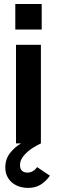

<svg xmlns="http://www.w3.org/2000/svg" viewBox="-20 -717 285 960"><path d="M60 -493H184.5V0Q165.5 8.5 141.5 24Q117.5 39.5 98.8 61.5Q80 83.5 80 108Q80 128 90.2 137Q100.5 146 117 146Q146 146 165.5 118.5L229.5 161.5Q209.5 190 183.2 206.2Q157 222.5 120.5 222.5Q88 222.5 62 210Q36 197.5 21.2 174.2Q6.5 151 6.5 121Q6.5 78.5 30 48.5Q53.5 18.5 85 0H60ZM56.5 -697H188.5V-569.5H56.5Z"/></svg>

Font: HK Grotesk
Style: Bold
Weight: 700
Designer: Alfredo Marco Pradil
Foundry: Hanken Design Co.
Version: Version 3.001